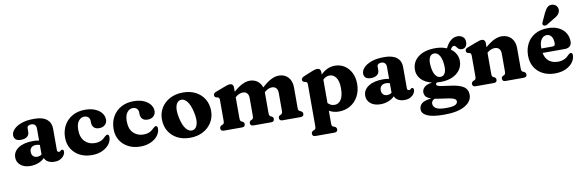

<svg xmlns="http://www.w3.org/2000/svg" viewBox="-61 -1301 6425 2112"><g transform="rotate(-10 3151.5 -245.0)"><path d="M35 -106.5Q35 -172.5 95.2 -212.2Q155.5 -252 259.5 -252Q297 -252 326 -245.5V-380Q326 -406 311.8 -421Q297.5 -436 272.5 -436Q251.5 -436 238.5 -427Q225.5 -418 225.5 -404V-363.5Q225.5 -327 201 -307.5Q176.5 -288 131.5 -288Q93 -288 73.8 -305Q54.5 -322 54.5 -352Q54.5 -384.5 83.5 -416.5Q112.5 -448.5 170 -469.5Q227.5 -490.5 313 -490.5Q408 -490.5 454.2 -452.5Q500.5 -414.5 500.5 -349V-108.5Q500.5 -85.5 521 -85.5Q529 -85.5 533.5 -88.8Q538 -92 542 -95.5Q544.5 -98.5 547.8 -100.5Q551 -102.5 555.5 -102.5Q575 -102.5 575 -78.5Q575 -58 560.8 -36.8Q546.5 -15.5 519.8 -1Q493 13.5 454.5 13.5Q412.5 13.5 382.8 -3.2Q353 -20 344 -47.5Q316 -18.5 273.8 -2.5Q231.5 13.5 185.5 13.5Q117.5 13.5 76.2 -20.2Q35 -54 35 -106.5ZM213.5 -138.5Q213.5 -107.5 230.5 -90.5Q247.5 -73.5 274.5 -73.5Q302.5 -73.5 326 -89.5V-196.5Q305.5 -204 282.5 -204Q251 -204 232.2 -186.5Q213.5 -169 213.5 -138.5Z M1091.5 -344.5Q1091.5 -311 1067.2 -288Q1043 -265 1002 -265Q962.5 -265 942.5 -286.2Q922.5 -307.5 922.5 -341V-356.5Q922.5 -385 905.5 -401.8Q888.5 -418.5 859.5 -418.5Q822.5 -418.5 796.5 -385Q770.5 -351.5 770.5 -288Q770.5 -201 815.2 -156.2Q860 -111.5 927.5 -111.5Q966 -111.5 994 -123.8Q1022 -136 1044 -160.5Q1065.5 -179.5 1075.5 -179Q1095.5 -178.5 1095 -149Q1094.5 -106 1066 -69Q1037.5 -32 987.2 -9.5Q937 13 871.5 13Q797 13 738.5 -17Q680 -47 646.5 -101Q613 -155 613 -227Q613 -303 646 -362.8Q679 -422.5 739.2 -457Q799.5 -491.5 881.5 -491.5Q946.5 -491.5 993.5 -471.5Q1040.5 -451.5 1066 -418.2Q1091.5 -385 1091.5 -344.5Z M1633.5 -344.5Q1633.5 -311 1609.2 -288Q1585 -265 1544 -265Q1504.5 -265 1484.5 -286.2Q1464.5 -307.5 1464.5 -341V-356.5Q1464.5 -385 1447.5 -401.8Q1430.5 -418.5 1401.5 -418.5Q1364.5 -418.5 1338.5 -385Q1312.5 -351.5 1312.5 -288Q1312.5 -201 1357.2 -156.2Q1402 -111.5 1469.5 -111.5Q1508 -111.5 1536 -123.8Q1564 -136 1586 -160.5Q1607.5 -179.5 1617.5 -179Q1637.5 -178.5 1637 -149Q1636.5 -106 1608 -69Q1579.5 -32 1529.2 -9.5Q1479 13 1413.5 13Q1339 13 1280.5 -17Q1222 -47 1188.5 -101Q1155 -155 1155 -227Q1155 -303 1188 -362.8Q1221 -422.5 1281.2 -457Q1341.5 -491.5 1423.5 -491.5Q1488.5 -491.5 1535.5 -471.5Q1582.5 -451.5 1608 -418.2Q1633.5 -385 1633.5 -344.5Z M1975 -491.5Q2056.5 -491.5 2117.5 -459.2Q2178.5 -427 2212.5 -370Q2246.5 -313 2246.5 -237.5Q2246.5 -166.5 2211.2 -109.8Q2176 -53 2113.5 -20Q2051 13 1968.5 13Q1887 13 1826 -19.2Q1765 -51.5 1731 -108.8Q1697 -166 1697 -242Q1697 -312.5 1732.2 -369Q1767.5 -425.5 1830 -458.5Q1892.5 -491.5 1975 -491.5ZM2012.5 -64Q2049.5 -71.5 2063.8 -121Q2078 -170.5 2059 -256.5Q2039.5 -344 2005.5 -383.5Q1971.5 -423 1932.5 -415Q1895.5 -407 1881 -358.8Q1866.5 -310.5 1885.5 -222Q1904.5 -135 1938.8 -95.5Q1973 -56 2012.5 -64Z M2539 -451V-400.5Q2595 -450 2638.5 -470.8Q2682 -491.5 2720.5 -491.5Q2771 -491.5 2806.5 -465Q2842 -438.5 2856 -393Q2915.5 -447 2960.8 -469.2Q3006 -491.5 3045.5 -491.5Q3110 -491.5 3149.5 -448.8Q3189 -406 3189 -336V-110Q3189 -89 3193.2 -80.5Q3197.5 -72 3206 -68L3218 -63Q3240 -51 3240 -31Q3240 0 3203 0H3002Q2966.5 0 2966.5 -32Q2966.5 -50.5 2984.5 -60.5L2997.5 -66Q3006 -70.5 3009.8 -79.2Q3013.5 -88 3013.5 -110V-302Q3013.5 -339 2996.5 -358Q2979.5 -377 2949.5 -377Q2930 -377 2909.2 -368.5Q2888.5 -360 2867.5 -341L2864 -338.5V-336V-110Q2864 -88 2868 -79.2Q2872 -70.5 2880.5 -66L2893 -60.5Q2910.5 -50.5 2910.5 -32Q2910.5 0 2875.5 0H2677Q2642 0 2642 -32Q2642 -50.5 2659.5 -60.5L2672.5 -66Q2681 -70.5 2684.8 -79.2Q2688.5 -88 2688.5 -110V-302Q2688.5 -339 2671.5 -358Q2654.5 -377 2624.5 -377Q2605 -377 2584.5 -368.8Q2564 -360.5 2542.5 -342L2539 -338.5V-109.5Q2539 -88 2542.5 -79.2Q2546 -70.5 2555 -66L2567.5 -60.5Q2585 -50.5 2585 -32Q2585 0 2550 0H2348.5Q2311.5 0 2311.5 -31Q2311.5 -52 2333.5 -63L2346.5 -68Q2355 -72 2359 -80.5Q2363 -89 2363 -109.5V-337Q2363 -354.5 2358.2 -361.5Q2353.5 -368.5 2344.5 -371.5L2327.5 -374.5Q2307 -383 2307 -402.5Q2307 -424.5 2338 -436.5L2436 -473.5Q2458 -482 2472.2 -486.2Q2486.5 -490.5 2501 -490.5Q2519 -490.5 2529 -479.2Q2539 -468 2539 -451Z M3514 -451V-420.5Q3547.5 -454.5 3587 -473Q3626.5 -491.5 3672.5 -491.5Q3732 -491.5 3778.8 -461.2Q3825.5 -431 3852.8 -377.2Q3880 -323.5 3880 -253.5Q3880 -173 3847 -113Q3814 -53 3757.8 -20Q3701.5 13 3631 13Q3569.5 13 3522 -15.5V123.5Q3522 144 3526 152.5Q3530 161 3538.5 164.5L3555 170Q3577 181 3577 202Q3577 233 3540 233H3331Q3294 233 3294 202Q3294 181 3316 170L3329 165Q3337.5 161 3341.5 152.5Q3345.5 144 3345.5 123.5V-337Q3345.5 -354.5 3340.8 -361.5Q3336 -368.5 3327 -371.5L3310 -374.5Q3289 -383 3289 -402.5Q3289 -423 3320.5 -436L3411 -473.5Q3451 -490.5 3475 -490.5Q3494 -490.5 3504 -479.2Q3514 -468 3514 -451ZM3596 -395.5Q3554 -395.5 3522 -362.5V-101Q3554.5 -67.5 3597 -67.5Q3640.5 -67.5 3668.5 -108.8Q3696.5 -150 3696.5 -234.5Q3696.5 -317 3667.8 -356.2Q3639 -395.5 3596 -395.5Z M3944.5 -106.5Q3944.5 -172.5 4004.8 -212.2Q4065 -252 4169 -252Q4206.5 -252 4235.5 -245.5V-380Q4235.5 -406 4221.2 -421Q4207 -436 4182 -436Q4161 -436 4148 -427Q4135 -418 4135 -404V-363.5Q4135 -327 4110.5 -307.5Q4086 -288 4041 -288Q4002.5 -288 3983.2 -305Q3964 -322 3964 -352Q3964 -384.5 3993 -416.5Q4022 -448.5 4079.5 -469.5Q4137 -490.5 4222.5 -490.5Q4317.5 -490.5 4363.8 -452.5Q4410 -414.5 4410 -349V-108.5Q4410 -85.5 4430.5 -85.5Q4438.5 -85.5 4443 -88.8Q4447.5 -92 4451.5 -95.5Q4454 -98.5 4457.2 -100.5Q4460.5 -102.5 4465 -102.5Q4484.5 -102.5 4484.5 -78.5Q4484.5 -58 4470.2 -36.8Q4456 -15.5 4429.2 -1Q4402.5 13.5 4364 13.5Q4322 13.5 4292.2 -3.2Q4262.5 -20 4253.5 -47.5Q4225.5 -18.5 4183.2 -2.5Q4141 13.5 4095 13.5Q4027 13.5 3985.8 -20.2Q3944.5 -54 3944.5 -106.5ZM4123 -138.5Q4123 -107.5 4140 -90.5Q4157 -73.5 4184 -73.5Q4212 -73.5 4235.5 -89.5V-196.5Q4215 -204 4192 -204Q4160.5 -204 4141.8 -186.5Q4123 -169 4123 -138.5Z M4872 -56Q4983 -43.5 5030.5 -11.8Q5078 20 5078 81Q5078 154 4998 201Q4918 248 4765.5 248Q4636 248 4577 220.5Q4518 193 4518 146.5Q4518 105 4549.2 80Q4580.5 55 4655.5 47Q4611 33 4595.8 12.8Q4580.5 -7.5 4580.5 -35Q4580.5 -64 4605 -88.8Q4629.5 -113.5 4693.5 -123.5Q4616 -142 4574.2 -187.2Q4532.5 -232.5 4532.5 -293Q4532.5 -381.5 4602.2 -435.5Q4672 -489.5 4793 -489.5Q4830.5 -489.5 4862.5 -483.2Q4894.5 -477 4921 -465.5Q4973.5 -576 5058 -576Q5092.5 -576 5116.5 -556Q5140.5 -536 5140.5 -499.5Q5140.5 -467 5125 -447.5Q5109.5 -428 5081.5 -428Q5062 -428 5050.8 -435.5Q5039.5 -443 5032.2 -453Q5025 -463 5017.8 -470.8Q5010.5 -478.5 4999 -478.5Q4987.5 -478.5 4978.5 -469.8Q4969.5 -461 4960.5 -444Q4997.5 -418.5 5017 -382.2Q5036.5 -346 5036.5 -305Q5036.5 -248 5005.2 -204.8Q4974 -161.5 4918.2 -137.5Q4862.5 -113.5 4790 -113.5Q4767.5 -113.5 4746.5 -115.5Q4733.5 -106.5 4733.5 -96Q4733.5 -86 4744.8 -79.8Q4756 -73.5 4786 -68.2Q4816 -63 4872 -56ZM4771.5 -434.5Q4738 -434 4722 -405.2Q4706 -376.5 4708 -330.5Q4711 -253 4734.8 -210.5Q4758.5 -168 4796.5 -168.5Q4830 -169 4846 -197.2Q4862 -225.5 4860 -277Q4857 -348 4834.2 -391.2Q4811.5 -434.5 4771.5 -434.5ZM4654.5 105Q4654.5 138.5 4685.8 159Q4717 179.5 4800.5 179.5Q4872.5 179.5 4899.8 165.5Q4927 151.5 4927 127Q4927 103.5 4893.5 92Q4860 80.5 4770.5 69.5Q4725.5 64 4692.5 57Q4674.5 62.5 4664.5 76Q4654.5 89.5 4654.5 105Z M5351.5 -451V-402Q5407.5 -451 5451.5 -471.2Q5495.5 -491.5 5534 -491.5Q5600 -491.5 5640.5 -448.8Q5681 -406 5681 -336V-110Q5681 -89 5685 -80.5Q5689 -72 5697.5 -68L5710 -63Q5732 -51 5732 -31Q5732 0 5695 0H5493Q5457.5 0 5457.5 -32Q5457.5 -50.5 5475.5 -60.5L5488.5 -66Q5497 -70.5 5500.8 -79.2Q5504.5 -88 5504.5 -110V-302Q5504.5 -339 5486.8 -358Q5469 -377 5438 -377Q5418 -377 5396.2 -368.8Q5374.5 -360.5 5353.5 -342L5351.5 -340.5V-109.5Q5351.5 -88 5355.2 -79.2Q5359 -70.5 5367.5 -66L5380.5 -60.5Q5398 -50.5 5398 -32Q5398 0 5362.5 0H5160.5Q5123.5 0 5123.5 -31Q5123.5 -52 5145.5 -63L5158.5 -68Q5167 -72 5171 -80.5Q5175 -89 5175 -109.5V-337Q5175 -354.5 5170.2 -361.5Q5165.5 -368.5 5156.5 -371.5L5139.5 -374.5Q5119 -383 5119 -402.5Q5119 -424.5 5150 -436.5L5248.5 -473.5Q5270.5 -482 5285 -486.2Q5299.5 -490.5 5313.5 -490.5Q5331.5 -490.5 5341.5 -479.2Q5351.5 -468 5351.5 -451Z M6273 -304Q6273 -270 6253 -251.5Q6233 -233 6197 -233H5947.5Q5960 -170 5999.8 -139.2Q6039.5 -108.5 6099 -108.5Q6175.5 -108.5 6220.5 -160.5Q6241.5 -179.5 6252.5 -179Q6272 -178.5 6272 -150Q6271 -107 6242.5 -69.8Q6214 -32.5 6163.2 -9.8Q6112.5 13 6045 13Q5968 13 5909.5 -17.2Q5851 -47.5 5818 -102.2Q5785 -157 5785 -229.5Q5785 -306 5816.5 -365.2Q5848 -424.5 5907.2 -458Q5966.5 -491.5 6051 -491.5Q6121 -491.5 6170.8 -466.8Q6220.5 -442 6246.8 -399.8Q6273 -357.5 6273 -304ZM5942.5 -288.5Q5942.5 -286 5942.5 -283.5H6067.5Q6097.5 -283.5 6097.5 -311.5Q6097.5 -365.5 6077.5 -392Q6057.5 -418.5 6027 -418.5Q5990.5 -418.5 5966.5 -385.8Q5942.5 -353 5942.5 -288.5ZM6049 -659.5Q6066.5 -698 6089 -720Q6111.5 -742 6147 -736.5Q6178 -732 6193.5 -709.2Q6209 -686.5 6205 -661Q6200.5 -634.5 6183.2 -616.2Q6166 -598 6132 -580.5L6048 -529Q6037 -524.5 6025.8 -524.8Q6014.5 -525 6007.5 -532Q5999.5 -540 6001 -549.8Q6002.5 -559.5 6008 -570Z"/></g></svg>

Font: Fraunces 9pt S050
Style: Bold
Weight: 700
Version: Version 1.000; ttfautohint (v1.8.3)